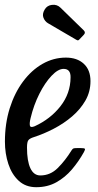

<svg xmlns="http://www.w3.org/2000/svg" viewBox="-24 -770 408 800"><path d="M-3.5 -180Q-3.5 -255 16.5 -318.8Q36.5 -382.5 71.8 -430Q107 -477.5 153 -503.8Q199 -530 250.5 -530Q297.5 -530 325.2 -504.2Q353 -478.5 353 -432Q353 -388 332 -351.2Q311 -314.5 276.5 -285Q242 -255.5 200.2 -233.8Q158.5 -212 116.5 -198.5Q100.5 -193.5 94.5 -186.2Q88.5 -179 88.5 -155Q88.5 -99.5 102.5 -69.2Q116.5 -39 144 -39Q185.5 -39 216.5 -69.8Q247.5 -100.5 274.5 -144Q278.5 -150.5 282.8 -151.8Q287 -153 298 -153H312.5Q327 -153 329.5 -150.2Q332 -147.5 325.5 -136Q304 -97.5 275.8 -64.2Q247.5 -31 210.8 -10.5Q174 10 127 10Q83 10 54 -16.8Q25 -43.5 10.8 -86.8Q-3.5 -130 -3.5 -180ZM120.5 -244Q186 -274 227.8 -327.2Q269.5 -380.5 270 -447Q271 -483 241 -483Q218 -483 190.8 -454.2Q163.5 -425.5 140 -379Q116.5 -332.5 103.5 -278Q98.5 -258 100.5 -247.2Q102.5 -236.5 120.5 -244ZM162 -730Q172 -747.5 193 -749.8Q214 -752 228 -738L325 -643.5Q334 -634.5 325.5 -625.5L308.5 -607.5Q304.5 -603 301.8 -602Q299 -601 293.5 -604.5L175.5 -673.5Q163 -681 157 -696.2Q151 -711.5 162 -730Z"/></svg>

Font: Besley* Condensed
Style: Italic
Weight: 400
Width: 3
Italic angle: -13°
Designer: Owen Earl
Foundry: indestructible type*
Version: Version 3.000; ttfautohint (v1.8.3)